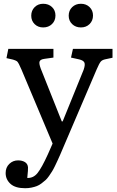

<svg xmlns="http://www.w3.org/2000/svg" viewBox="-20 -765 616 1014"><path d="M208 -620.1Q180.7 -620.1 162.8 -637.7Q145 -655.3 145 -682.1Q145 -709 162.8 -727.1Q180.7 -745.1 208 -745.1Q236.3 -745.1 254.6 -727.8Q272.9 -710.4 272.9 -683.1Q272.9 -655.8 254.6 -637.9Q236.3 -620.1 208 -620.1ZM342.8 -682.1Q342.8 -709.5 361.1 -727.3Q379.4 -745.1 407.2 -745.1Q435.1 -745.1 453.1 -727.5Q471.2 -710 471.2 -683.1Q471.2 -655.8 453.1 -637.9Q435.1 -620.1 407.2 -620.1Q379.4 -620.1 361.1 -637.7Q342.8 -655.3 342.8 -682.1ZM112.8 229Q60.5 229 35.2 205.8Q9.8 182.6 9.8 148.9Q9.8 119.1 29.1 100.6Q48.3 82 75.2 82Q96.7 82 111.3 90.8Q126 99.6 127.9 118.2Q128.9 128.9 124 174.8Q156.2 176.3 178.2 148.9Q200.2 121.6 232.9 49.8L257.8 -6.8L92.8 -398.9Q90.3 -404.3 85.9 -413.8Q81.5 -423.3 80.1 -426.3Q78.6 -429.2 75.2 -434.6Q71.8 -439.9 68.8 -441.9Q65.9 -443.8 60.8 -446Q55.7 -448.2 48.8 -450.2L14.2 -458L23.9 -506.8H262.2V-460.9L213.9 -454.1Q193.4 -451.2 189.2 -440.7Q185.1 -430.2 194.8 -403.8L306.2 -124H311L421.9 -397Q430.7 -422.9 425.8 -434.3Q420.9 -445.8 398.9 -451.2L355 -460.9L365.2 -506.8H574.2V-460L537.1 -452.1Q519.5 -448.7 511.7 -439.2Q503.9 -429.7 490.2 -397.9L296.9 54.2Q288.1 73.7 283.2 84.5Q278.3 95.2 269.8 112.8Q261.2 130.4 254.9 140.4Q248.5 150.4 238.8 164.6Q229 178.7 220.2 186.5Q211.4 194.3 199.2 203.6Q187 212.9 174.3 217.8Q161.6 222.7 146 225.8Q130.4 229 112.8 229Z"/></svg>

Font: Literata Book
Style: Regular
Weight: 400
Designer: Latin by Veronika Burian and Jose Scaglione. Greek by Irene Vlachou. Cyrillic by Vera Evstafieva
Foundry: TypeTogether
Version: Version 2.003;PS 002.003;hotconv 1.0.88;makeotf.lib2.5.64775